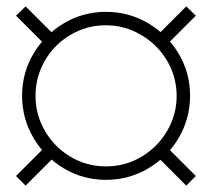

<svg xmlns="http://www.w3.org/2000/svg" viewBox="-20 -660 662 600"><path d="M311 -98Q240 -98 180 -133.5Q120 -169 84.5 -229.2Q49 -289.5 49 -361Q49 -432 84.5 -492Q120 -552 180 -587.5Q240 -623 311 -623Q382.5 -623 442.8 -587.5Q503 -552 538.5 -492Q574 -432 574 -361Q574 -289.5 538.5 -229.2Q503 -169 442.8 -133.5Q382.5 -98 311 -98ZM60 -80 30 -110 126 -206 156 -176ZM127 -514 30 -611 60 -640 156 -544ZM562 -80 466 -176 496 -206 592 -110ZM311 -140Q371 -140 421.8 -170Q472.5 -200 502.2 -250.8Q532 -301.5 532 -360Q532 -420 501.8 -470.8Q471.5 -521.5 420.5 -551.2Q369.5 -581 311 -581Q251 -581 200.5 -551.2Q150 -521.5 120.5 -470.8Q91 -420 91 -360Q91 -301.5 120.5 -250.8Q150 -200 200.5 -170Q251 -140 311 -140ZM495 -514 466 -544 562 -640 592 -611Z"/></svg>

Font: Manrope
Style: Regular
Weight: 400
Designer: Mikhail Sharanda
Foundry: Mikhail Sharanda
Version: Version 4.503